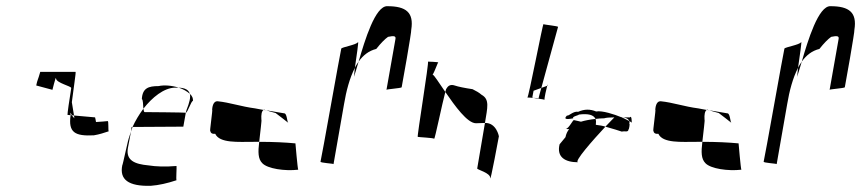

<svg xmlns="http://www.w3.org/2000/svg" viewBox="-20 -650 2781 620"><path d="M97 -374 149 -360C147 -348 161 -411 161 -396C163 -382 209 -372 210 -366C210 -365 209 -359 208 -352C205 -335 197 -280 198 -279L208 -278V-280C208 -280 207 -282 208 -286C209 -283 211 -281 212 -278L219 -277L212 -320C217 -361 226 -418 224 -418H110C102 -389 101 -394 97 -374ZM208 -278C200 -222 222 -210 283 -213C301 -216 316 -221 331 -226C329 -228 331 -259 328 -259C321 -258 305 -257 290 -256C289 -262 288 -268 287 -271L219 -277L220 -268C218 -271 214 -274 212 -278Z M375 -117C365 -70 395 -48 467 -50C493 -52 520 -58 550 -68C548 -70 551 -109 550 -114C514 -111 484 -112 459 -116C415 -120 386 -132 393 -172L403 -225C401 -218 398 -212 397 -206C395 -208 376 -114 375 -117ZM580 -286C586 -286 597 -324 603 -324C604 -332 601 -340 593 -347C596 -336 592 -319 582 -294ZM408 -240 572 -241 580 -286C576 -287 453 -288 447 -288C445 -288 444 -293 443 -299C429 -280 417 -260 408 -240ZM557 -367C572 -362 584 -355 593 -347C589 -360 578 -366 557 -367ZM438 -330C442 -329 442 -311 443 -299C472 -336 509 -366 545 -367H557C535 -374 510 -376 492 -372C460 -372 440 -366 438 -330ZM403 -225 408 -240H405Z M665 -295C668 -302 656 -220 659 -228C660 -220 665 -217 675 -218C689 -187 749 -192 799 -192H817C820 -221 826 -265 824 -264C823 -280 825 -291 831 -295C821 -297 813 -298 804 -300C758 -306 722 -319 683 -323C672 -324 666 -313 665 -295ZM839 -294C845 -292 855 -289 870 -285C884 -274 898 -264 910 -254C907 -260 906 -284 898 -284C879 -287 858 -291 839 -294ZM910 -254C911 -253 911 -253 912 -253C911 -253 911 -254 910 -254ZM831 -295C833 -295 837 -294 839 -294C836 -295 834 -295 833 -296C832 -296 831 -295 831 -295ZM817 -192C813 -159 813 -137 827 -123C844 -105 900 -97 943 -102C941 -105 934 -187 934 -187C903 -190 863 -192 817 -192ZM943 -102Z M1015 -128C1013 -124 1057 -122 1057 -120L1091 -314C1098 -356 1109 -398 1126 -431C1131 -466 1139 -519 1136 -514C1131 -505 1084 -498 1082 -493C1080 -488 1017 -132 1015 -128ZM1126 -431C1124 -412 1123 -402 1123 -402C1126 -410 1131 -428 1138 -451C1134 -445 1129 -438 1126 -431ZM1138 -451C1153 -472 1171 -486 1195 -492C1210 -511 1223 -524 1233 -531C1252 -535 1259 -534 1257 -524L1228 -360C1228 -362 1274 -365 1277 -368C1278 -371 1310 -552 1308 -554C1317 -610 1291 -630 1231 -630C1192 -632 1158 -520 1138 -451Z M1362 -451C1366 -451 1326 -208 1329 -208C1331 -207 1379 -205 1382 -202C1384 -199 1408 -316 1418 -353C1397 -383 1382 -408 1377 -409C1383 -417 1393 -447 1395 -448C1398 -450 1362 -451 1362 -451ZM1418 -353C1449 -308 1489 -252 1517 -252C1527 -252 1538 -253 1546 -253C1554 -303 1562 -329 1535 -344C1527 -351 1518 -356 1506 -362C1479 -366 1460 -370 1448 -374C1436 -378 1427 -374 1422 -364C1421 -365 1420 -360 1418 -353ZM1546 -253C1537 -199 1522 -110 1521 -106C1520 -102 1564 -92 1563 -75C1563 -58 1591 -210 1591 -210C1591 -210 1583 -254 1546 -253Z M1683 -335C1683 -335 1693 -335 1702 -334C1700 -335 1699 -335 1699 -336L1703 -357L1728 -366C1745 -430 1782 -561 1782 -563C1783 -566 1738 -570 1735 -572C1733 -576 1687 -335 1683 -335ZM1702 -334C1710 -332 1733 -330 1738 -328C1738 -334 1744 -363 1747 -373L1728 -366C1723 -348 1719 -334 1719 -332C1718 -333 1710 -334 1702 -334ZM1747 -373 1749 -374C1749 -379 1749 -377 1747 -373ZM1738 -328C1738 -327 1739 -327 1739 -327C1739 -327 1739 -328 1738 -328Z M1787 -184C1777 -143 1804 -126 1847 -126C1831 -126 1895 -198 1935 -241C1926 -244 1918 -245 1904 -247C1905 -255 1905 -261 1903 -266C1885 -264 1869 -261 1856 -257C1849 -259 1842 -260 1834 -262C1831 -266 1817 -234 1807 -234C1811 -233 1815 -233 1818 -233C1812 -226 1808 -217 1806 -207ZM1811 -277C1800 -266 1806 -263 1831 -268C1826 -274 1851 -278 1849 -280C1880 -284 1897 -279 1903 -266C1912 -267 1921 -268 1931 -268C1937 -270 1949 -271 1964 -271C1961 -268 1950 -257 1935 -241C1959 -234 1977 -229 1988 -225C1999 -228 2008 -221 2010 -233C2011 -231 2015 -253 2012 -250C2013 -253 2013 -257 2012 -259C2003 -264 1994 -268 1986 -272H1985C1966 -280 1924 -294 1905 -290C1886 -298 1867 -298 1847 -289C1831 -292 1816 -274 1811 -277ZM1990 -271C2001 -270 2009 -267 2012 -259C2015 -258 2017 -256 2020 -254C2020 -257 2020 -279 2014 -271ZM2020 -254Z M2096 -295C2099 -302 2087 -220 2090 -228C2091 -220 2096 -217 2106 -218C2120 -187 2180 -192 2230 -192H2248C2251 -221 2257 -265 2255 -264C2254 -280 2256 -291 2262 -295C2252 -297 2244 -298 2235 -300C2189 -306 2153 -319 2114 -323C2103 -324 2097 -313 2096 -295ZM2270 -294C2276 -292 2286 -289 2301 -285C2315 -274 2329 -264 2341 -254C2338 -260 2337 -284 2329 -284C2310 -287 2289 -291 2270 -294ZM2341 -254C2342 -253 2342 -253 2343 -253C2342 -253 2342 -254 2341 -254ZM2262 -295C2264 -295 2268 -294 2270 -294C2267 -295 2265 -295 2264 -296C2263 -296 2262 -295 2262 -295ZM2248 -192C2244 -159 2244 -137 2258 -123C2275 -105 2331 -97 2374 -102C2372 -105 2365 -187 2365 -187C2334 -190 2294 -192 2248 -192ZM2374 -102Z M2446 -128C2444 -124 2488 -122 2488 -120L2522 -314C2529 -356 2540 -398 2557 -431C2562 -466 2570 -519 2567 -514C2562 -505 2515 -498 2513 -493C2511 -488 2448 -132 2446 -128ZM2557 -431C2555 -412 2554 -402 2554 -402C2557 -410 2562 -428 2569 -451C2565 -445 2560 -438 2557 -431ZM2569 -451C2584 -472 2602 -486 2626 -492C2641 -511 2654 -524 2664 -531C2683 -535 2690 -534 2688 -524L2659 -360C2659 -362 2705 -365 2708 -368C2709 -371 2741 -552 2739 -554C2748 -610 2722 -630 2662 -630C2623 -632 2589 -520 2569 -451Z"/></svg>

Font: Arrow
Style: Ita
Weight: 400
Version: Version 0.23